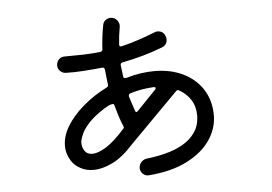

<svg xmlns="http://www.w3.org/2000/svg" viewBox="-48 -675 1096 773"><g transform="rotate(-5 500.0 -288.5)"><path d="M805 -184Q805 -131 773 -84Q741 -37 678 -5Q615 27 523 34Q509 35 499 25Q489 15 489 2Q489 -12 499 -22.5Q509 -33 523 -34Q559 -38 597 -47.5Q635 -57 667 -75Q699 -93 718.5 -121.5Q738 -150 738 -190Q738 -226 720.5 -253Q703 -280 674 -296Q668 -300 662 -294L467 -97Q422 -47 380.5 -27Q339 -7 305 -7Q276 -7 254.5 -18Q233 -29 221 -44Q197 -76 197 -113Q197 -153 221.5 -193Q246 -233 288.5 -269.5Q331 -306 385 -333Q392 -336 391 -344Q389 -359 387.5 -374.5Q386 -390 384 -406Q382 -415 374 -414Q335 -410 297.5 -407.5Q260 -405 227 -406Q214 -406 204 -415.5Q194 -425 194 -438Q194 -452 203 -462Q212 -472 226 -472Q267 -472 303 -473Q339 -474 373 -478Q381 -480 381 -487Q384 -539 393 -585Q395 -597 404.5 -604Q414 -611 425 -611Q442 -611 452 -597Q462 -583 458 -568Q455 -552 453 -535Q451 -518 450 -502V-500Q450 -491 459 -493Q493 -501 526.5 -512Q560 -523 595 -537Q601 -540 608 -540Q631 -540 639 -519Q642 -513 642 -506Q642 -482 620 -474Q545 -445 457 -428Q449 -426 449 -418Q451 -406 452 -394Q453 -382 455 -371Q455 -362 469 -365Q499 -374 527.5 -378Q556 -382 581 -382Q648 -382 698.5 -357Q749 -332 777 -287.5Q805 -243 805 -184ZM490 -231Q493 -219 502 -228L578 -307Q581 -310 581 -313Q581 -318 574 -318Q552 -317 527 -313Q502 -309 477 -301Q470 -298 471 -289Q476 -274 480.5 -259.5Q485 -245 490 -231ZM265 -130Q264 -127 264 -124Q264 -121 264 -118Q264 -101 274 -86.5Q284 -72 305 -72Q327 -72 360 -92Q393 -112 439 -164Q441 -166 438 -173Q429 -194 422 -216.5Q415 -239 409 -261Q408 -266 397 -263.5Q386 -261 369 -250Q328 -224 306 -200.5Q284 -177 275.5 -158.5Q267 -140 265 -130Z"/></g></svg>

Font: Kiwi Maru
Style: Regular
Weight: 400
Designer: Hiroki-Chan
Version: Version 1.100